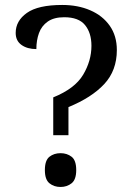

<svg xmlns="http://www.w3.org/2000/svg" viewBox="-20 -744 540 771"><path d="M193.8 -201.2V-353Q280.8 -388.2 314 -444.1Q347.2 -500 347.2 -560.1Q347.2 -611.8 321.5 -643.3Q295.9 -674.8 237.8 -674.8Q196.8 -674.8 171.9 -657.5Q147 -640.1 136.5 -611.1Q126 -582 126 -546.9Q89.8 -546.9 66.4 -563.5Q43 -580.1 43 -611.8Q43 -660.2 87.9 -692.1Q132.8 -724.1 230 -724.1Q293 -724.1 342.5 -702.6Q392.1 -681.2 420.7 -640.6Q449.2 -600.1 449.2 -543Q449.2 -460.9 398.7 -406.5Q348.1 -352.1 254.9 -314V-201.2ZM223.1 6.8Q196.8 6.8 178.5 -8.1Q160.2 -22.9 160.2 -61Q160.2 -100.1 178.5 -114.5Q196.8 -128.9 223.1 -128.9Q249 -128.9 267.6 -114.5Q286.1 -100.1 286.1 -61Q286.1 -22.9 267.6 -8.1Q249 6.8 223.1 6.8Z"/></svg>

Font: Satisar Sharada
Style: Regular
Weight: 400
Designer: Vinodh Rajan & Sunil Mahnoori
Version: 2.2